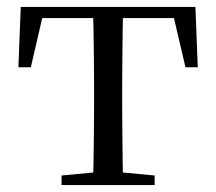

<svg xmlns="http://www.w3.org/2000/svg" viewBox="-20 -536 626 556"><path d="M33.3 -341.2 40.1 -516H545.9L552.7 -341.2H517.1L476.8 -513.4L519.2 -483.7H66.7L109.2 -513.4L69.3 -341.2ZM158.2 0V-27.8L272.9 -38.6H313.3L427.8 -27.8V0ZM249.2 0Q250.2 -24.4 250.8 -65.3Q251.4 -106.3 251.9 -150.3Q252.4 -194.3 252.4 -228.5V-288.3Q252.4 -321.7 251.9 -365.7Q251.4 -409.7 250.8 -450.7Q250.2 -491.8 249.2 -516H336.8Q335.8 -491.8 335.3 -450.7Q334.8 -409.7 334.3 -365.7Q333.8 -321.7 333.8 -288.3V-228.5Q333.8 -194.3 334.3 -150.3Q334.8 -106.3 335.3 -65.3Q335.8 -24.4 336.8 0Z"/></svg>

Font: Source Han Serif JP VF
Style: Regular
Weight: 250
Designer: Ryoko NISHIZUKA 西塚涼子 (kana & ideographs); Frank Grießhammer (Latin, Greek & Cyrillic); Wenlong ZHANG 张文龙 (bopomofo); San
Foundry: Adobe
Version: Version 2.001;hotconv 1.1.0;makeotfexe 2.6.0